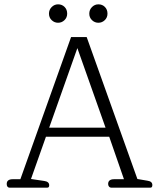

<svg xmlns="http://www.w3.org/2000/svg" viewBox="-20 -866 734 886"><path d="M206 -803Q206 -821 218.5 -833.5Q231 -846 248 -846Q266 -846 278 -834Q290 -822 290 -803Q290 -785 277.5 -773Q265 -761 248 -761Q231 -761 218.5 -773Q206 -785 206 -803ZM392 -803Q392 -821 404.5 -833.5Q417 -846 434 -846Q452 -846 464 -834Q476 -822 476 -803Q476 -785 463.5 -773Q451 -761 434 -761Q417 -761 404.5 -773Q392 -785 392 -803ZM11 -17Q11 -39 39 -39H74L308 -695H380L614 -40L661 -32Q683 -29 683 -12Q683 0 674 0H493Q487 0 483 -5Q479 -10 479 -17Q479 -39 507 -39H552L484 -235H192L123 -40L184 -31Q207 -28 207 -11Q207 0 198 0H24Q18 0 14.5 -4.5Q11 -9 11 -17ZM467 -277 337 -644 207 -277Z"/></svg>

Font: Maitree Light
Style: Regular
Weight: 300
Designer: CadsonDemak Team
Foundry: CadsonDemak
Version: Version 1.001